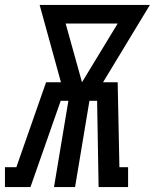

<svg xmlns="http://www.w3.org/2000/svg" viewBox="-67 -755 625 775"><path d="M-47 0V-80H-1L119 -423H179L93 -735H538L349 -423H408L415 -80H450V0H331L325 -348H294L236 0H151L209 -348H178L56 0ZM264 -423 408 -660H198Z"/></svg>

Font: Iosevka Slab Medium
Style: Italic
Weight: 500
Italic angle: -9°
Monospace: yes
Designer: Belleve Invis
Foundry: Belleve Invis
Version: Version 11.1.0; ttfautohint (v1.8.3)